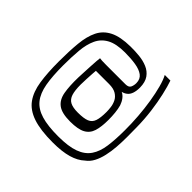

<svg xmlns="http://www.w3.org/2000/svg" viewBox="-96 -698 965 965"><g transform="rotate(-45 387.0 -215.5)"><path d="M378.5 -441.4Q302.3 -441.4 250.4 -432.2Q198.5 -423 167.4 -398Q136.2 -373 122.5 -327Q108.7 -281.1 108.7 -207.1Q108.7 -134.5 124.5 -91.5Q140.2 -48.6 172.3 -26.8Q204.5 -4.9 253.4 1.8Q302.3 8.5 368.2 8.5Q416 8.8 466 4.9Q515.9 1.1 562.2 -6.4Q608.5 -13.9 646.1 -24Q683.6 -34 705.9 -46.3Q705.9 -35.6 705.9 -26.3Q705.9 -16.9 705.9 -6.3Q675.6 4.2 630.1 14.7Q584.6 25.2 530.6 32.2Q476.5 39.2 419.6 39.9Q386.3 40.5 350.4 40.5Q314.5 40.5 279.7 37.9Q244.9 35.3 213.3 28.1Q181.6 21 157.2 8.1Q132.7 -4.8 118 -25.5Q92.7 -52.3 80.2 -95.6Q67.6 -139 67.6 -204.7Q67.6 -292.6 85.8 -345.8Q103.9 -399 141.7 -426Q179.5 -453.1 237.9 -461.9Q296.2 -470.8 377 -470.8Q451.3 -470.8 508.2 -465.3Q565.1 -459.8 604 -440.7Q643 -421.6 663.7 -380.6Q684.4 -339.6 685.2 -268.3Q685.7 -237.8 682.5 -206.4Q679.4 -174.9 668.2 -148.5Q657 -122 634.3 -105.9Q611.6 -89.8 573.1 -89.3Q549.1 -89.3 532.2 -95Q515.2 -100.7 505.9 -112.1Q496.5 -123.5 492.7 -139.2Q486 -124.6 471.9 -113.9Q457.8 -103.1 439.4 -96.9Q420.1 -91.4 395.8 -88.9Q371.4 -86.4 346.1 -86.4Q297 -86.4 265.4 -96.2Q233.7 -106.1 218.7 -134.1Q203.7 -162.1 203.7 -217.2Q203.7 -276.7 224.4 -304.1Q245 -331.5 286.3 -338.7Q327.5 -346 389.2 -344.5Q407.9 -343.8 430.2 -342.6Q452.5 -341.5 474.3 -340.4Q496.1 -339.3 512.6 -338Q529 -336.7 535.3 -335.7Q534.3 -333.2 533.6 -320.1Q533 -307 533 -290Q533 -255.7 533 -221.4Q533 -187 533 -152.8Q533 -130.4 546.6 -124.1Q560.2 -117.9 576.4 -118.1Q604.5 -118.4 619.1 -137.7Q633.6 -157.1 639.1 -190.9Q644.6 -224.7 644.6 -267.4Q644.6 -329.8 625.3 -364.9Q606.1 -400 570.8 -416.3Q535.5 -432.7 486.9 -437Q438.3 -441.4 378.5 -441.4ZM475.7 -305.7Q470.2 -306.5 452.8 -307.5Q435.4 -308.5 413.7 -309.7Q392 -311 372.8 -311Q331.4 -311 307.4 -303.4Q283.5 -295.8 273.2 -276.7Q263 -257.5 263 -221.7Q263 -179.8 271.7 -158.4Q280.5 -137 303.1 -129.3Q325.7 -121.6 367.1 -121.6Q381.3 -121.6 399.9 -123.9Q418.5 -126.1 435.9 -134.8Q453.3 -143.5 464.5 -162Q475.7 -180.4 475.7 -211.9Z"/></g></svg>

Font: Genos Thin
Style: Regular
Weight: 100
Designer: Robert E. Leuschke
Foundry: Robert E. Leuschke
Version: Version 1.010